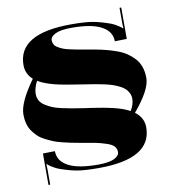

<svg xmlns="http://www.w3.org/2000/svg" viewBox="-89 -715 855 968"><g transform="rotate(-10 338.5 -230.5)"><path d="M535.8 -476.4 535 -486Q531 -530.6 481.4 -555.9Q431.8 -581.3 332.6 -581.3Q276.2 -581.3 249.6 -568.2Q222.9 -555.1 222.9 -536.3Q222.9 -524.5 228.4 -514.9Q233.8 -505.2 246.1 -498Q258.3 -490.8 270.5 -485.8Q282.8 -480.8 304.9 -476Q326.9 -471.2 342.4 -468.1Q358 -465 385.9 -460.4Q413.9 -455.9 430.1 -452.8Q462 -446.7 486.7 -440.3Q511.4 -434 539.3 -424Q567.3 -413.9 587.6 -400.1Q608 -386.4 625.2 -367.8Q642.5 -349.2 651.2 -323.6Q660 -298.1 660 -266.6Q660 -206.7 573 -103.6Q616.3 -71.7 616.3 -21.9Q616.3 139 344.8 139Q273.2 139 234.7 132.2Q196.2 125.4 147.3 108Q135.1 103.6 121.1 95.5Q107.1 87.4 99 81.3Q90.9 75.2 90.5 73.4L87.8 74.3Q89.2 82.2 89.2 107.5V178.8H80.4V17.9L141.6 16.6L142.5 26.2Q146.4 70.8 196 96.2Q245.6 121.5 344.8 121.5Q401.2 121.5 427.9 108.4Q454.5 95.3 454.5 76.5Q454.5 59 443.6 46.8Q432.7 34.5 404.7 25.6Q376.7 16.6 357.7 12.5Q338.7 8.3 293.7 0.9Q278.8 -1.7 271 -3.1Q244.8 -7.9 225.5 -11.8Q206.3 -15.7 181.2 -22.1Q156 -28.4 137.9 -36.1Q119.8 -43.7 99.7 -54.2Q79.5 -64.7 65.8 -78Q52 -91.3 40.4 -108Q28.8 -124.6 23.2 -146.2Q17.5 -167.8 17.5 -193.2Q17.5 -253.5 95.7 -362.3Q61.2 -392 61.2 -437.9Q61.2 -598.8 332.6 -598.8Q404.3 -598.8 442.7 -592Q481.2 -585.2 530.2 -567.7Q542.4 -563.4 556.4 -555.3Q570.4 -547.2 578.5 -541.1Q586.5 -535 587 -533.2L589.6 -534.1Q588.3 -542 588.3 -567.3V-638.5H597V-477.7ZM553.3 -116.3Q572.1 -147.3 572.1 -175.7Q572.1 -191.4 565.6 -204.8Q559 -218.1 549 -227.9Q538.9 -237.8 521.6 -246.3Q504.4 -254.8 487.8 -260.5Q471.2 -266.2 446.2 -271.6Q421.3 -277.1 401.7 -280.4Q382 -283.7 353.1 -288Q238.6 -305.1 196.2 -316.4Q145.5 -329.5 114.9 -348.3Q96.6 -312.9 96.6 -284.1Q96.6 -265.7 104.5 -250.9Q112.3 -236 128.9 -225.1Q145.5 -214.2 163.2 -206.3Q180.9 -198.4 209.8 -191.9Q238.6 -185.3 261.1 -181.4Q283.7 -177.4 318.2 -172.2Q323 -171.3 343.8 -168.5Q364.5 -165.6 370.4 -164.6Q376.3 -163.5 395.1 -160.6Q413.9 -157.8 421.5 -156.2Q429.2 -154.7 445.6 -151.4Q462 -148.2 470.5 -146Q479 -143.8 492.6 -140.1Q506.1 -136.4 515.1 -133.1Q524 -129.8 534.3 -125.4Q544.6 -121.1 553.3 -116.3Z"/></g></svg>

Font: FoglihtenBlackPcs
Style: BlackPcs
Weight: 900
Version: Version 0.75